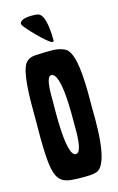

<svg xmlns="http://www.w3.org/2000/svg" viewBox="-113 -767 503 817"><g transform="rotate(-15 138.5 -358.5)"><path d="M170 -224C170 -203 174 -101 144 -101C100 -101 107 -309 107 -343C107 -362 103 -453 129 -453C175 -453 170 -258 170 -224ZM154 2C172 2 194 1 208 -4C270 -26 261 -229 261 -287C261 -340 266 -508 220 -539C206 -549 180 -554 163 -554C137 -554 111 -554 85 -552C60 -550 43 -540 34 -516C14 -465 16 -357 16 -300C16 -235 14 -168 20 -104C31 0 63 2 154 2ZM177 -591C177 -620 175 -705 144 -716C136 -719 122 -719 114 -719C100 -719 61 -717 61 -696C61 -684 155 -588 170 -588H174Z"/></g></svg>

Font: DisSenso
Style: Regular
Weight: 400
Version: Version 1.150